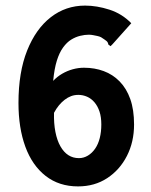

<svg xmlns="http://www.w3.org/2000/svg" viewBox="-20 -654 540 686"><path d="M259 12Q191 12 143 -25.5Q95 -63 70.5 -130Q46 -197 46 -286Q46 -396 77 -473.5Q108 -551 161.5 -592.5Q215 -634 284 -634Q326 -634 371 -619.5Q416 -605 449 -571L382 -496L375 -489L367 -495Q366 -503 360.5 -507.5Q355 -512 341 -521Q335 -524 327.5 -525.5Q320 -527 312.5 -528.5Q305 -530 297 -530Q283 -530 266.5 -526Q250 -522 234.5 -512.5Q219 -503 205.5 -484.5Q192 -466 183 -437Q174 -408 170 -365Q184 -380 202 -390.5Q220 -401 240 -406.5Q260 -412 280 -412Q318 -412 350.5 -400Q383 -388 407.5 -363Q432 -338 445.5 -300Q459 -262 459 -209Q459 -147 433.5 -97Q408 -47 363 -17.5Q318 12 259 12ZM262 -89Q279 -89 294 -98Q309 -107 320 -123Q331 -139 336.5 -161Q342 -183 342 -209Q342 -236 335.5 -255.5Q329 -275 317.5 -288.5Q306 -302 291 -308.5Q276 -315 260 -315Q246 -315 234 -310.5Q222 -306 211 -297.5Q200 -289 190.5 -277.5Q181 -266 173 -251Q172 -213 178 -182.5Q184 -152 196 -131Q208 -110 224.5 -99.5Q241 -89 262 -89Z"/></svg>

Font: Inconsolata ExtraBold
Style: Regular
Weight: 800
Designer: Raph Levien, Cyreal, Brenton Simpson
Foundry: Raph Levien, Cyreal, Google
Version: Version 3.001